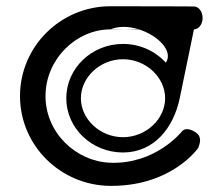

<svg xmlns="http://www.w3.org/2000/svg" viewBox="-20 -606 720 621"><path d="M622.7 -130.5C614 -118.3 642 -156.6 615.1 -176.3C598.3 -188.7 578.5 -193.2 569 -181.6C565.1 -176.9 482 -74.6 337.3 -79.6C225.8 -83.5 127.2 -176.4 127.2 -295.3C127.2 -414.2 225.8 -511 337.3 -511C334.9 -510 356.8 -510.3 389.2 -511C371.3 -511 353.8 -511 337.3 -511C363.9 -522.3 396.2 -520.9 426.4 -511.9C413.1 -511.5 400.5 -511.2 389.2 -511C402.4 -511 415.9 -511 429.3 -511C490.4 -491.6 541.6 -441.4 516.5 -403.2C482.9 -440.3 433.2 -463.9 377.8 -463.9C276.7 -463.9 194.4 -385.2 194.4 -288.3C194.4 -191.4 276.7 -112.8 377.8 -112.8C479 -112.8 541.8 -193.7 561.3 -288.3L607.3 -511C622.3 -511 635.3 -527.1 635.3 -548C635.3 -568.9 622.3 -585.1 607.3 -585.1C607.3 -585.1 498.8 -585.8 337.3 -585.8C175.8 -585.8 44.7 -455.4 44.7 -295.3C44.7 -135.2 175.8 -5.8 337.3 -4.8C554.4 -3.6 637 -150.8 622.7 -130.5ZM241.6 -288.3C241.6 -355.2 302.8 -414.4 377.8 -414.4C452.9 -414.4 514.1 -355.2 514.1 -288.3C514.1 -221.4 452.9 -162.3 377.8 -162.3C302.8 -162.3 241.6 -221.4 241.6 -288.3Z"/></svg>

Font: Hi.
Style: Regular
Weight: 400
Designer: Mew Too, Robert Jablonski
Foundry: Cannot Into Space Fonts
Version: Version 1.996